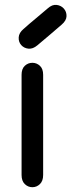

<svg xmlns="http://www.w3.org/2000/svg" viewBox="-20 -770 298 801"><path d="M70 -40Q70 -15 83.5 -2Q97 11 115 11Q133 11 146.5 -2Q160 -15 160 -40Q160 -63 160 -83Q160 -103 160 -122.5Q160 -142 160 -165Q160 -188 160 -218.5Q160 -249 160 -279.5Q160 -310 160 -333Q160 -356 160 -374.5Q160 -393 160 -412.5Q160 -432 160 -458Q160 -483 146.5 -495.5Q133 -508 115 -508Q97 -508 83.5 -495.5Q70 -483 70 -458Q70 -433 70 -412Q70 -391 70 -371.5Q70 -352 70 -333Q70 -299 70 -274Q70 -249 70 -224Q70 -199 70 -165Q70 -146 70 -125.5Q70 -105 70 -83.5Q70 -62 70 -40ZM237 -667Q257 -684 257.5 -702.5Q258 -721 246.5 -734Q235 -747 216.5 -749.5Q198 -752 179 -735Q166 -724 153 -713Q140 -702 127.5 -691.5Q115 -681 102.5 -670.5Q90 -660 78 -649Q59 -633 58 -614Q57 -595 68.5 -582Q80 -569 98.5 -567Q117 -565 136 -581Q149 -592 162 -603Q175 -614 187.5 -624.5Q200 -635 212.5 -646Q225 -657 237 -667Z"/></svg>

Font: Tilt Neon
Style: Regular
Weight: 400
Designer: Andy Clymer
Foundry: Andy Clymer
Version: Version 1.000